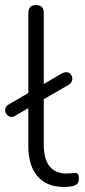

<svg xmlns="http://www.w3.org/2000/svg" viewBox="-32 -731 337 759"><path d="M220 8Q153 8 116.5 -34Q80 -76 80 -153V-680Q80 -696 88 -703.5Q96 -711 111 -711Q125 -711 133 -703.5Q141 -696 141 -680V-160Q141 -102 164 -73.5Q187 -45 231 -45Q241 -45 248 -46Q255 -47 262 -47Q271 -48 275.5 -43.5Q280 -39 280 -25Q280 -11 273 -4Q266 3 250 6Q243 7 235.5 7.5Q228 8 220 8ZM29 -274Q20 -268 11 -269Q2 -270 -3.5 -276Q-9 -282 -11 -289.5Q-13 -297 -9.5 -305.5Q-6 -314 4 -319L213 -441Q223 -446 231.5 -445.5Q240 -445 246 -439Q252 -433 253.5 -425.5Q255 -418 252 -410Q249 -402 238 -395Z"/></svg>

Font: Nunito ExtraLight Light
Style: Regular
Weight: 300
Version: Version 3.602